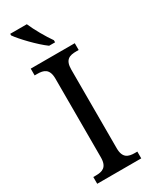

<svg xmlns="http://www.w3.org/2000/svg" viewBox="-237 -981 815 1031"><g transform="rotate(-30 170.5 -465.5)"><path d="M181 -771H218V-784C191 -822 154 -886 135 -931H32V-921C56 -886 131 -807 181 -771ZM34 0H307V-42H292C252 -42 220 -52 220 -113V-601C220 -663 251 -672 292 -672H307V-714H34V-672H50C89 -672 122 -663 122 -601V-113C122 -51 89 -42 50 -42H34Z"/></g></svg>

Font: Noto Serif Thai SemiCondensed
Style: Regular
Weight: 400
Width: 4
Designer: Monotype Design Team
Foundry: Monotype Imaging Inc.
Version: Version 2.002